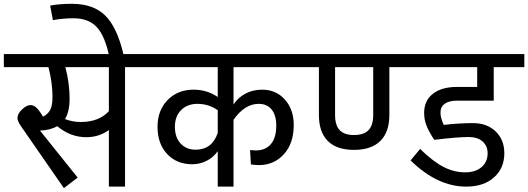

<svg xmlns="http://www.w3.org/2000/svg" viewBox="-40 -970 2746 998"><path d="M730 -689V-621.1H609.9V0H525.9V-293.9Q473.6 -256.8 409.2 -256.8Q325.7 -256.8 257.8 -314Q222.7 -293.9 168 -291L363.8 -46.9L292 7.8L71.8 -310.1Q50.8 -339.8 50.8 -356Q50.8 -379.4 75 -401.6Q99.1 -423.8 118.2 -423.8Q134.8 -423.8 149.9 -409.7Q165 -395.5 183.1 -363.8Q209.5 -376 221.2 -399.4Q232.9 -422.9 232.9 -466.8Q232.9 -538.6 211.9 -621.1H-20V-689ZM525.9 -392.1V-621.1H299.8Q321.8 -537.1 321.8 -457Q321.8 -390.1 297.9 -351.1Q336.4 -335.9 379.9 -335.9Q474.1 -335.9 525.9 -392.1Z M528.8 -671.9Q505.9 -783.7 462.9 -829.3Q419.9 -875 341.8 -875Q284.7 -875 234.9 -865.2L220.7 -940.9Q268.1 -950.2 333.5 -950.2Q446.3 -950.2 508.1 -888.2Q569.8 -826.2 602.5 -684.1Z M1173.8 -621.1V-426.8Q1198.2 -463.9 1236.6 -483.9Q1274.9 -503.9 1322.8 -503.9Q1395 -503.9 1440.9 -452.4Q1486.8 -400.9 1486.8 -320.8Q1486.8 -224.1 1435.3 -168Q1383.8 -111.8 1305.2 -111.8Q1290.5 -111.8 1264.2 -115.2L1259.8 -189.9Q1277.3 -188 1289.1 -188Q1340.3 -188 1368.2 -221.2Q1396 -254.4 1396 -316.9Q1396 -371.1 1372.1 -400.6Q1348.1 -430.2 1304.2 -430.2Q1231.9 -430.2 1173.8 -347.2V0H1091.8V-184.1Q1067.9 -150.4 1032.5 -133.3Q997.1 -116.2 960 -116.2Q878.4 -116.2 828.6 -169.7Q778.8 -223.1 778.8 -311Q778.8 -396 831.1 -450Q883.3 -503.9 966.8 -503.9Q1036.1 -503.9 1091.8 -465.8V-621.1H689.9V-689H1576.2V-621.1ZM977.1 -191.9Q1062 -191.9 1091.8 -278.8V-397Q1044.9 -430.2 985.8 -430.2Q934.1 -430.2 901.6 -397.9Q869.1 -365.7 869.1 -311Q869.1 -255.9 898.9 -223.9Q928.7 -191.9 977.1 -191.9Z M2065.4 -689V-621.1H1983.9V-372.1Q1983.9 -283.7 1937 -237.3Q1890.1 -190.9 1799.8 -190.9Q1710 -190.9 1663.8 -237.3Q1617.7 -283.7 1617.7 -372.1V-621.1H1535.6V-689ZM1899.9 -372.1V-621.1H1701.7V-372.1Q1701.7 -318.8 1725.6 -293.5Q1749.5 -268.1 1799.8 -268.1Q1851.1 -268.1 1875.5 -293.5Q1899.9 -318.8 1899.9 -372.1Z M2335.4 -446.8Q2293.9 -446.8 2271.7 -430.7Q2249.5 -414.6 2249.5 -384.8Q2249.5 -357.4 2266.6 -320.8Q2346.7 -330.1 2418.5 -330.1Q2491.7 -330.1 2536.6 -286.6Q2581.5 -243.2 2581.5 -173.8Q2581.5 -95.7 2527.8 -47.9Q2474.1 0 2383.3 0Q2233.4 0 2094.2 -136.2L2143.6 -195.8Q2211.4 -129.9 2265.9 -102.1Q2320.3 -74.2 2377.4 -74.2Q2432.1 -74.2 2463.4 -101.6Q2494.6 -128.9 2494.6 -173.8Q2494.6 -211.4 2468.5 -234.6Q2442.4 -257.8 2395.5 -257.8Q2338.9 -257.8 2217.3 -243.2Q2216.8 -243.7 2210.2 -254.2Q2203.6 -264.6 2202.6 -266.4Q2201.7 -268.1 2195.8 -278.1Q2189.9 -288.1 2188.5 -291.5Q2187 -294.9 2182.4 -304.4Q2177.7 -314 2176.3 -319.1Q2174.8 -324.2 2171.6 -333.3Q2168.5 -342.3 2167.5 -349.4Q2166.5 -356.4 2165.5 -365.2Q2164.6 -374 2164.6 -382.8Q2164.6 -446.8 2210 -482.4Q2255.4 -518.1 2335.4 -518.1H2440.4V-621.1H2025.4V-689H2685.5V-621.1H2526.4V-446.8Z"/></svg>

Font: FiraGO
Style: Regular
Weight: 400
Designer: bBox Type
Foundry: bBox Type GmbH
Version: Version 1.001;PS 001.001;hotconv 1.0.88;makeotf.lib2.5.64775